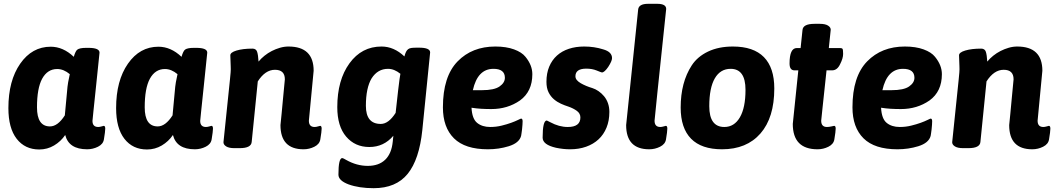

<svg xmlns="http://www.w3.org/2000/svg" viewBox="-20 -775 5579 1007"><path d="M437 8Q341 8 322 -67Q299 -33 263.5 -12Q228 9 186 9Q111 9 67.5 -47Q24 -103 24 -208Q24 -352 86 -441Q148 -530 246 -530Q311 -530 367 -477Q376 -508 386 -515Q391 -519 402.5 -521.5Q414 -524 432 -524H444Q502 -524 502 -499L484 -325Q475 -237 470 -191.5Q465 -146 465 -141Q465 -109 495 -109Q503 -109 513 -112Q523 -115 524 -115Q532 -115 532 -100.5Q532 -86 525 -44Q521 -19 494 -5.5Q467 8 437 8ZM242 -112Q283 -112 320 -170L334 -320Q335 -335 346 -386Q314 -413 280 -413Q229 -413 201 -362Q174 -312 174 -212Q174 -112 242 -112Z M1002 8Q906 8 887 -67Q864 -33 828.5 -12Q793 9 751 9Q676 9 632.5 -47Q589 -103 589 -208Q589 -352 651 -441Q713 -530 811 -530Q876 -530 932 -477Q941 -508 951 -515Q956 -519 967.5 -521.5Q979 -524 997 -524H1009Q1067 -524 1067 -499L1049 -325Q1040 -237 1035 -191.5Q1030 -146 1030 -141Q1030 -109 1060 -109Q1068 -109 1078 -112Q1088 -115 1089 -115Q1097 -115 1097 -100.5Q1097 -86 1090 -44Q1086 -19 1059 -5.5Q1032 8 1002 8ZM807 -112Q848 -112 885 -170L899 -320Q900 -335 911 -386Q879 -413 845 -413Q794 -413 766 -362Q739 -312 739 -212Q739 -112 807 -112Z M1600 -142Q1600 -109 1630 -109Q1638 -109 1648 -112Q1658 -115 1659 -115Q1667 -115 1667 -100.5Q1667 -86 1660 -44Q1656 -19 1629 -5.5Q1602 8 1572 8Q1451 8 1451 -119L1457 -179Q1460 -209 1464 -254Q1468 -299 1474 -359Q1474 -409 1422 -409Q1371 -409 1332 -348L1300 -30Q1297 2 1237 2H1209Q1181 2 1166.5 -7Q1152 -16 1152 -29L1186 -357Q1188 -377 1189.5 -394.5Q1191 -412 1190 -428L1188 -484Q1187 -500 1220.5 -510Q1254 -520 1304 -520Q1323 -520 1328.5 -503.5Q1334 -487 1336 -452Q1349 -468 1367 -482.5Q1385 -497 1405.5 -507.5Q1426 -518 1448.5 -524.5Q1471 -531 1493 -531Q1625 -531 1625 -404Z M1940 212Q1863 212 1808 192Q1755 172 1755 141Q1755 54 1775 54Q1779 54 1796 64Q1851 95 1909 95Q1967 95 2000.5 62.5Q2034 30 2040 -33L2043 -63Q1993 -4 1917 -4Q1842 -4 1795.5 -58.5Q1749 -113 1749 -213Q1749 -355 1813 -443Q1877 -531 1981 -531Q2046 -531 2101 -479Q2105 -494 2109.5 -503Q2114 -512 2120.5 -517Q2127 -522 2137.5 -523.5Q2148 -525 2166 -525H2178Q2236 -525 2236 -500L2195 -93Q2179 62 2118 137Q2057 212 1940 212ZM1977 -125Q2018 -125 2055 -183L2068 -300Q2077 -376 2080 -388Q2048 -414 2015 -414Q1961 -414 1929 -364Q1899 -314 1899 -220Q1899 -125 1977 -125Z M2713 -153Q2721 -153 2721 -139Q2721 -124 2718 -96Q2716 -82 2715 -74Q2714 -66 2713 -62Q2703 -25 2648 -8Q2596 8 2539 8Q2419 8 2361 -49.5Q2303 -107 2303 -212Q2303 -374 2380 -453Q2456 -531 2578 -531Q2635 -531 2676 -516Q2717 -501 2736 -477Q2772 -433 2772 -386Q2772 -295 2707 -248Q2642 -203 2557 -203Q2529 -203 2503.5 -204.5Q2478 -206 2453 -210Q2456 -152 2482.5 -130.5Q2509 -109 2551 -109Q2582 -109 2610.5 -116Q2639 -123 2661 -131Q2683 -139 2697 -146Q2711 -153 2713 -153ZM2568 -414Q2485 -414 2460 -302H2508Q2572 -302 2600 -321.5Q2628 -341 2628 -367Q2628 -414 2568 -414Z M3055 -415Q2998 -415 2998 -375Q2998 -364 3005.5 -355Q3013 -346 3026 -338.5Q3039 -331 3054.5 -324.5Q3070 -318 3087 -313Q3103 -308 3119 -297Q3135 -286 3148 -270.5Q3161 -255 3168.5 -234Q3176 -213 3176 -188Q3176 -142 3161 -105.5Q3146 -69 3119 -44Q3092 -19 3054 -5.5Q3016 8 2970 8Q2934 8 2896 0Q2826 -16 2826 -53Q2826 -143 2848 -143Q2849 -143 2866 -134Q2912 -109 2958 -109Q3024 -109 3024 -159Q3024 -180 3005.5 -193.5Q2987 -207 2961 -216Q2942 -222 2922 -231Q2902 -240 2885 -254.5Q2868 -269 2857 -291Q2846 -313 2846 -346Q2846 -391 2860.5 -425.5Q2875 -460 2901 -483.5Q2927 -507 2963.5 -519Q3000 -531 3044 -531Q3097 -531 3144 -516Q3190 -503 3190 -470Q3190 -455 3170 -424Q3150 -395 3137 -395Q3134 -395 3110 -405Q3086 -415 3055 -415Z M3427 -755Q3474 -755 3474 -728Q3443 -437 3428 -290.5Q3413 -144 3413 -142Q3413 -109 3443 -109Q3451 -109 3461 -112Q3471 -115 3472 -115Q3480 -115 3480 -100.5Q3480 -86 3473 -44Q3469 -19 3442 -5.5Q3415 8 3385 8Q3264 8 3264 -119L3327 -725Q3330 -755 3379 -755Z M3550 -211Q3550 -343 3608 -432Q3638 -478 3693.5 -504.5Q3749 -531 3824 -531Q3932 -531 3986.5 -475.5Q4041 -420 4041 -311Q4041 -158 3968.5 -75Q3896 8 3767 8Q3659 8 3604.5 -47.5Q3550 -103 3550 -211ZM3779 -109Q3831 -109 3860.5 -159.5Q3890 -210 3890 -304Q3890 -414 3812 -414Q3758 -414 3729 -364Q3700 -314 3700 -218Q3700 -109 3779 -109Z M4147 -406Q4121 -406 4121 -442Q4121 -523 4159 -523H4179L4189 -618Q4192 -650 4252 -650H4280Q4308 -650 4322.5 -641Q4337 -632 4337 -619L4327 -523H4386Q4396 -523 4399 -518.5Q4402 -514 4402 -492Q4402 -469 4386 -438Q4371 -406 4344 -406H4315Q4301 -275 4294 -209.5Q4287 -144 4287 -142Q4287 -109 4317 -109Q4328 -109 4341 -112Q4354 -115 4355 -115Q4363 -115 4363 -100.5Q4363 -86 4356 -44Q4352 -19 4325 -5.5Q4298 8 4268 8Q4138 8 4138 -125L4167 -406Z M4861 -153Q4869 -153 4869 -139Q4869 -124 4866 -96Q4864 -82 4863 -74Q4862 -66 4861 -62Q4851 -25 4796 -8Q4744 8 4687 8Q4567 8 4509 -49.5Q4451 -107 4451 -212Q4451 -374 4528 -453Q4604 -531 4726 -531Q4783 -531 4824 -516Q4865 -501 4884 -477Q4920 -433 4920 -386Q4920 -295 4855 -248Q4790 -203 4705 -203Q4677 -203 4651.5 -204.5Q4626 -206 4601 -210Q4604 -152 4630.5 -130.5Q4657 -109 4699 -109Q4730 -109 4758.5 -116Q4787 -123 4809 -131Q4831 -139 4845 -146Q4859 -153 4861 -153ZM4716 -414Q4633 -414 4608 -302H4656Q4720 -302 4748 -321.5Q4776 -341 4776 -367Q4776 -414 4716 -414Z M5422 -142Q5422 -109 5452 -109Q5460 -109 5470 -112Q5480 -115 5481 -115Q5489 -115 5489 -100.5Q5489 -86 5482 -44Q5478 -19 5451 -5.5Q5424 8 5394 8Q5273 8 5273 -119L5279 -179Q5282 -209 5286 -254Q5290 -299 5296 -359Q5296 -409 5244 -409Q5193 -409 5154 -348L5122 -30Q5119 2 5059 2H5031Q5003 2 4988.5 -7Q4974 -16 4974 -29L5008 -357Q5010 -377 5011.5 -394.5Q5013 -412 5012 -428L5010 -484Q5009 -500 5042.5 -510Q5076 -520 5126 -520Q5145 -520 5150.5 -503.5Q5156 -487 5158 -452Q5171 -468 5189 -482.5Q5207 -497 5227.5 -507.5Q5248 -518 5270.5 -524.5Q5293 -531 5315 -531Q5447 -531 5447 -404Z"/></svg>

Font: AsCom
Style: Bold Italic
Weight: 700
Italic angle: -48°
Designer: AsCom
Foundry: AsCom
Version: Version 1.001